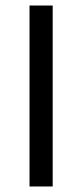

<svg xmlns="http://www.w3.org/2000/svg" viewBox="-20 -676 298 696"><path d="M87 0V-656H171V0Z"/></svg>

Font: RibengUni
Style: Regular
Weight: 400
Designer: (1) Dr. Andrew Glass (Senior Program Manager at Microsoft Corporation)
(2) Bivuti Chakma (Chakma Font Designer & Keyboar
Foundry: Bivuti Chakma
Version: Version 2.2022; Updated on: 03 June 2022; Friday